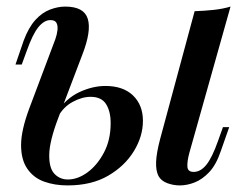

<svg xmlns="http://www.w3.org/2000/svg" viewBox="-20 -549 762 583"><path d="M555 -85Q548 -59 549 -43Q550 -27 568 -27Q589 -27 606.5 -48.5Q624 -70 642 -121L657 -163H676L650 -89Q636 -48 615 -26Q594 -4 571 5Q548 14 526 14Q506 14 487.5 7Q469 0 461 -15Q453 -31 454 -57.5Q455 -84 466 -126L571 -515Q601 -516 629 -519Q657 -522 680 -529ZM300 -288Q354 -288 384 -259Q414 -230 414 -182Q414 -135 386.5 -90Q359 -45 308.5 -15.5Q258 14 185 14Q146 14 114 2.5Q82 -9 63 -36.5Q44 -64 44 -108.5Q44 -153 69 -220L148 -430Q153 -444 154.5 -457.5Q156 -471 151.5 -479.5Q147 -488 133 -488Q114 -488 96.5 -466.5Q79 -445 61 -394L46 -353H27L52 -426Q67 -466 87.5 -488.5Q108 -511 132 -520Q156 -529 178 -529Q235 -529 246.5 -492Q258 -455 230 -383L157 -191Q130 -120 129.5 -79Q129 -38 145.5 -21Q162 -4 186 -4Q216 -4 245.5 -25.5Q275 -47 295.5 -85.5Q316 -124 316 -175Q316 -211 302 -233Q288 -255 255 -255Q229 -255 200.5 -239.5Q172 -224 156 -194L152 -207Q180 -250 220.5 -269Q261 -288 300 -288Z"/></svg>

Font: Playfair Display Medium
Style: Italic
Weight: 500
Italic angle: -14°
Designer: Claus Eggers Sørensen
Foundry: Claus Eggers Sørensen
Version: Version 1.203